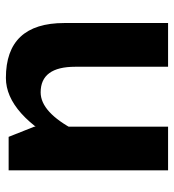

<svg xmlns="http://www.w3.org/2000/svg" viewBox="11 -597 596 658"><g transform="rotate(90 309.0 -268.0)"><path d="M247.1 9.8Q58.9 9.8 58.9 -190.4V-546H208.8V-227.8Q208.8 -109.3 296.4 -109.3Q365 -109.3 427.2 -228.7L483.2 -201.4Q372.3 9.8 247.1 9.8ZM449 0.4 414.1 -87.5V-546H563.8V0.4Z"/></g></svg>

Font: Nokora
Style: Regular
Weight: 400
Designer: Danh Hong
Foundry: Danh Hong
Version: Version 9.000